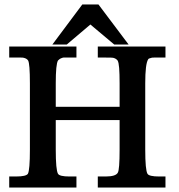

<svg xmlns="http://www.w3.org/2000/svg" viewBox="-20 -834 797 854"><path d="M277 -636H213L346 -814H418L552 -636H488L382 -725ZM228 -300V-169Q228 -78 238 -61Q245 -49 289 -49H320V0H21V-49H51Q96 -49 104 -61Q113 -77 113 -169V-463Q113 -551 105 -565Q99 -574 85 -577Q82 -578 72 -578H21V-627H320V-578H263Q260 -578 255 -576Q249 -574 245 -571Q241 -568 238 -565Q228 -549 228 -463V-359H512V-463Q512 -506 510 -531.5Q508 -557 503 -565Q496 -574 483 -577Q480 -578 446 -578H415V-627H716V-578H667Q657 -578 654 -577Q640 -574 639 -570Q626 -550 626 -463V-169Q626 -78 636 -61Q643 -49 688 -49H716V0H415V-49H450Q495 -49 504 -66Q512 -79 512 -169V-300Z"/></svg>

Font: New Athena Unicode
Style: Bold
Weight: 700
Designer: J. Rusten 1997; rev. by R. Hancock 2001, 2002, rev. by D. Mastronarde 2002-2021
Foundry: Society for Classical Studies (formerly American Philological Association)
Version: Version 5.008